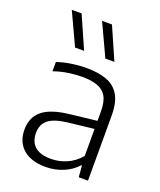

<svg xmlns="http://www.w3.org/2000/svg" viewBox="-149 -901 834 1001"><g transform="rotate(20 268.0 -400.0)"><path d="M225 8.5Q145 8.5 100.2 -30.2Q55.5 -69 55.5 -137Q55.5 -205.5 102.2 -244Q149 -282.5 253.5 -293.5L420 -312.5L423 -268L256 -249Q181.5 -240.5 149.8 -214.5Q118 -188.5 118 -141.5Q118 -93.5 147.2 -67Q176.5 -40.5 236.5 -40.5Q280.5 -40.5 322.5 -58.2Q364.5 -76 398 -115V-362.5Q398 -416.5 380.5 -445.8Q363 -475 328.8 -486.8Q294.5 -498.5 245 -498.5Q212 -498.5 171 -492.8Q130 -487 89 -472.5V-524Q124.5 -536.5 167.8 -543Q211 -549.5 250 -549.5Q317.5 -549.5 363.8 -532.2Q410 -515 434 -473.8Q458 -432.5 458 -360.5V0H406.5L401.5 -63H397Q368 -30 322.5 -10.8Q277 8.5 225 8.5ZM325.5 -629 242 -808H297L375.5 -629ZM157.5 -629 74 -808H128.5L207.5 -629Z"/></g></svg>

Font: Encode Sans SemiExpanded Light
Style: Regular
Weight: 300
Width: 6
Designer: Multiple Designers
Foundry: Impallari Type
Version: Version 3.002